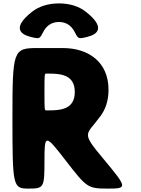

<svg xmlns="http://www.w3.org/2000/svg" viewBox="-20 -1107 825 1127"><path d="M53 -413C53 -12 56 0 147 0C238 0 241 -5 241 -163C241 -321 245 -321 367 -163C489 -5 496 0 613 0C729 0 728 -5 590 -171C452 -336 485 -309 570 -426C600 -466 617 -518 617 -580C617 -742 501 -825 348 -825H201C57 -825 53 -813 53 -413ZM241 -567C241 -672 241 -675 252 -675H263C334 -675 419 -670 419 -567C419 -464 334 -459 263 -459H252C241 -459 241 -462 241 -567ZM238 -927C253 -952 279 -978 326 -978C373 -978 399 -952 414 -927C440 -881 433 -875 494 -891C555 -906 599 -947 485 -1037C445 -1069 391 -1087 326 -1087C262 -1087 207 -1069 167 -1037C53 -947 97 -906 158 -891C219 -875 212 -881 238 -927Z"/></svg>

Font: Hussar Print
Style: Bold
Weight: 700
Foundry: Cannot Into Space Fonts
Version: Version 2.00